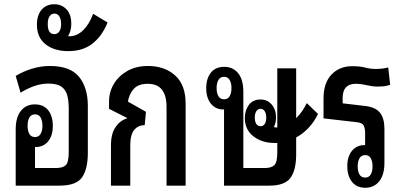

<svg xmlns="http://www.w3.org/2000/svg" viewBox="-20 -875 1906 905"><path d="M394 -376V-154Q394 -79 367 -39.5Q340 0 260 0H54V-265Q54 -322 78.5 -352.5Q103 -383 144 -383Q185 -383 207 -355.5Q229 -328 229 -281Q229 -236 207 -209Q185 -182 148 -182H145V-83H243Q276 -83 290 -96.5Q304 -110 304 -159V-362Q304 -399 297 -425.5Q290 -452 269.5 -466.5Q249 -481 208 -481Q173 -481 139 -468.5Q105 -456 77 -438L54 -517Q88 -538 130 -551Q172 -564 215 -564Q311 -564 352.5 -513Q394 -462 394 -376ZM145 -229Q163 -229 171.5 -244Q180 -259 180 -282Q180 -306 171.5 -321Q163 -336 145 -336Q127 -336 118.5 -321Q110 -306 110 -282Q110 -258 118.5 -243.5Q127 -229 145 -229Z M302 -634Q235 -634 194.5 -666.5Q154 -699 154 -758Q154 -803 176 -829Q198 -855 236 -855Q270 -855 293 -831.5Q316 -808 316 -762Q316 -730 301 -705Q304 -704 307 -704Q343 -704 372 -732.5Q401 -761 419 -810L487 -769Q462 -706 416.5 -670Q371 -634 302 -634ZM236 -714Q251 -714 259.5 -726.5Q268 -739 268 -762Q268 -785 259.5 -798Q251 -811 236 -811Q222 -811 213.5 -798Q205 -785 205 -762Q205 -714 236 -714Z M677 -564Q756 -564 805.5 -519.5Q855 -475 855 -386V0H765V-372Q765 -424 743.5 -452Q722 -480 676 -480Q633 -480 611 -456.5Q589 -433 583 -396L668 -348L662 -285Q631 -285 612.5 -262.5Q594 -240 594 -190V0H503V-189Q503 -245 525 -276.5Q547 -308 579 -317V-319L494 -362V-397Q494 -442 517 -480Q540 -518 581 -541Q622 -564 677 -564Z M1275 -201Q1215 -201 1174.5 -232.5Q1134 -264 1134 -319Q1134 -355 1153 -380.5Q1172 -406 1208 -406Q1240 -406 1260.5 -382.5Q1281 -359 1281 -321Q1281 -297 1271 -276Q1278 -274 1286 -274H1287V-553H1376V-318Q1405 -346 1426 -389L1479 -338Q1443 -264 1376 -227V-148Q1376 -73 1349 -36.5Q1322 0 1250 0H1036V-360L1033 -359Q996 -359 974 -386.5Q952 -414 952 -459Q952 -505 974 -532.5Q996 -560 1037 -560Q1078 -560 1102.5 -530Q1127 -500 1127 -442V-83H1228Q1259 -83 1273 -96.5Q1287 -110 1287 -156V-201Q1281 -201 1275 -201ZM1036 -407Q1054 -407 1062.5 -421.5Q1071 -436 1071 -460Q1071 -483 1062.5 -498Q1054 -513 1036 -513Q1018 -513 1009.5 -498Q1001 -483 1001 -460Q1001 -436 1009.5 -421.5Q1018 -407 1036 -407ZM1208 -280Q1221 -280 1228 -291Q1235 -302 1235 -321Q1235 -339 1228 -350.5Q1221 -362 1208 -362Q1195 -362 1188 -350.5Q1181 -339 1181 -321Q1181 -302 1188 -291Q1195 -280 1208 -280Z M1792 -268V-108Q1792 -51 1767.5 -20.5Q1743 10 1702 10Q1661 10 1639 -18Q1617 -46 1617 -92Q1617 -137 1639 -164Q1661 -191 1698 -191H1701V-248Q1701 -268 1695 -282Q1689 -296 1662 -299L1505 -317V-411Q1505 -484 1542.5 -523.5Q1580 -563 1640 -563Q1678 -563 1701.5 -556.5Q1725 -550 1751 -550Q1782 -550 1810 -557L1819 -475Q1803 -470 1790 -468.5Q1777 -467 1759 -467Q1736 -467 1708 -473.5Q1680 -480 1656 -480Q1595 -480 1595 -412V-388L1705 -375Q1751 -369 1771.5 -343Q1792 -317 1792 -268ZM1701 -144Q1683 -144 1674.5 -129Q1666 -114 1666 -91Q1666 -67 1674.5 -52.5Q1683 -38 1701 -38Q1719 -38 1727.5 -52.5Q1736 -67 1736 -91Q1736 -115 1727.5 -129.5Q1719 -144 1701 -144Z"/></svg>

Font: Noto Sans Thai Looped ExtraCondensed Medium
Style: Regular
Weight: 500
Width: 2
Designer: Sasikarn Vongin, Ben Mitchell
Foundry: The Fontpad Ltd
Version: Version 1.001; ttfautohint (v1.8.4.7-5d5b)